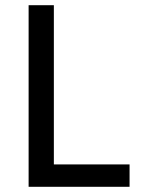

<svg xmlns="http://www.w3.org/2000/svg" viewBox="-20 -718 547 738"><path d="M90 0V-698H187V-86H478V0Z"/></svg>

Font: IBM Plex Sans Text
Style: Regular
Weight: 450
Designer: Mike Abbink, Paul van der Laan, Pieter van Rosmalen
Foundry: Bold Monday
Version: Version 3.005